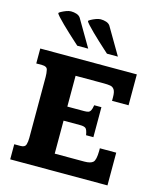

<svg xmlns="http://www.w3.org/2000/svg" viewBox="-128 -976 899 1068"><g transform="rotate(15 321.5 -441.5)"><path d="M33.2 0V-86.9H69.3Q94.7 -86.9 99.9 -103.5Q105 -120.1 105 -142.1V-493.7Q105 -515.6 100.8 -534.2Q96.7 -552.7 69.3 -552.7H35.2V-638.7H591.3V-460.9H496.1V-481Q496.1 -512.2 487.5 -525.1Q479 -538.1 463.9 -540.5Q448.7 -543 427.7 -543H264.2V-365.7H360.4Q375 -365.7 383.8 -368.2Q392.6 -370.6 397.9 -380.4Q403.3 -390.1 406.7 -411.6H448.2V-238.8H406.2Q400.9 -270.5 391.4 -277.6Q381.8 -284.7 360.4 -284.7H264.2V-94.7H434.6Q470.7 -94.7 484.6 -107.9Q498.5 -121.1 499 -172.9Q499 -174.8 499 -180.7Q499 -186.5 499 -188.5H593.3V0ZM293 -707H230Q224.1 -712.4 207.3 -727.5Q190.4 -742.7 169.4 -762.2Q148.4 -781.7 128.4 -801.3Q108.4 -820.8 95 -835.7Q81.5 -850.6 81.1 -855.5Q81.1 -857.9 92.8 -864.5Q104.5 -871.1 120.1 -877Q135.7 -882.8 147.5 -882.8Q164.1 -882.8 179.2 -877.9Q194.3 -873 202.1 -861.8ZM463.9 -707H400.9Q395 -712.4 378.2 -727.5Q361.3 -742.7 340.3 -762.2Q319.3 -781.7 299.3 -801.3Q279.3 -820.8 265.9 -835.7Q252.4 -850.6 252 -855.5Q252 -857.9 263.7 -864.5Q275.4 -871.1 291 -877Q306.6 -882.8 318.4 -882.8Q335 -882.8 350.1 -877.9Q365.2 -873 373 -861.8Z"/></g></svg>

Font: Kameron
Style: Regular
Weight: 400
Designer: Vernon Adams
Foundry: Vernon Adams
Version: Version 1.100